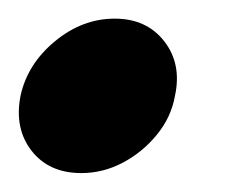

<svg xmlns="http://www.w3.org/2000/svg" viewBox="-45 -175 257 203"><path d="M41 8Q6.7 8 -11.7 -15.7Q-30 -39.3 -23.3 -73.7Q-16 -107.3 13 -131.3Q42 -155.3 76.3 -155.3Q110 -155.3 128.7 -131.3Q147.3 -107.3 140 -73.7Q136 -51 120.8 -32.5Q105.7 -14 84.8 -3Q64 8 41 8Z"/></svg>

Font: Epunda Slab Light
Style: Italic
Weight: 300
Italic angle: -12°
Designer: Simon Atzbach
Foundry: typofactur
Version: Version 1.102